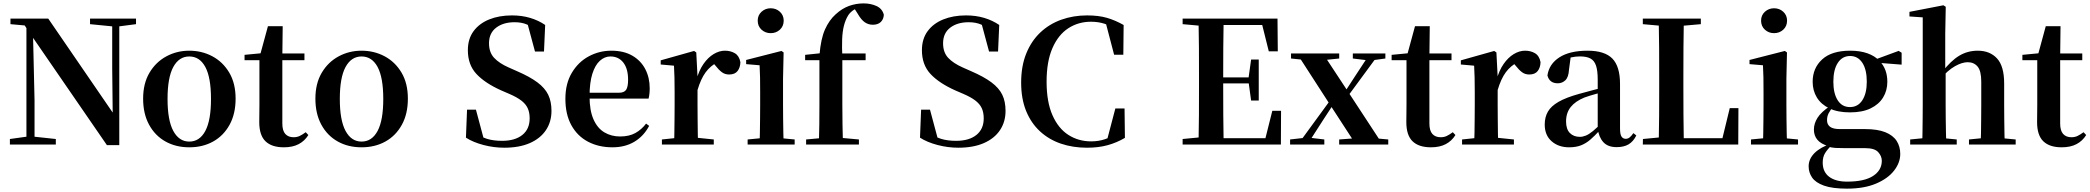

<svg xmlns="http://www.w3.org/2000/svg" viewBox="-20 -850 12291 1129"><path d="M38.2 0V-32.6L143.5 -47.3H171.3L308.2 -32.6V0ZM135.4 0V-713.4H172.6L183.1 -260.5V0ZM509.4 -707.9V-740.5H779.8V-707.9L674.8 -694.2H648.1ZM608.8 3.6 161.7 -646.1 159 -649.2 125.1 -700.4 41.5 -707.9V-740.5H263.8L662.2 -159.6L643 -152.8L639.8 -449.6V-740.5H681.4V3.6Z M1093 16.2Q1013.7 16.2 952.5 -18.3Q891.3 -52.8 856.5 -117Q821.6 -181.2 821.6 -269.8Q821.6 -359.1 858.8 -422Q896 -484.9 957.9 -518.4Q1019.8 -551.9 1093 -551.9Q1167.1 -551.9 1229.1 -518.8Q1291 -485.6 1328.2 -422.7Q1365.4 -359.8 1365.4 -269.8Q1365.4 -180.5 1330 -116.3Q1294.6 -52 1233.4 -17.9Q1172.2 16.2 1093 16.2ZM1093 -17.5Q1154 -17.5 1187.4 -80.1Q1220.7 -142.6 1220.7 -268.1Q1220.7 -394.2 1187.4 -456.1Q1154 -518 1093 -518Q1032.7 -518 999 -456.1Q965.2 -394.2 965.2 -268.1Q965.2 -142.6 999 -80.1Q1032.7 -17.5 1093 -17.5Z M1573.4 -496.1V-535.7H1770.2V-496.1ZM1649.1 16.2Q1577.7 16.2 1541.1 -19.3Q1504.5 -54.8 1504.5 -131.7Q1504.5 -159.8 1505 -182.4Q1505.5 -205 1505.5 -234.7V-496.1H1418V-527.5L1527.7 -538L1509.1 -525.2L1555.5 -695.8H1642.3L1640.2 -519.3V-508.7V-123.8Q1640.2 -81.6 1657.7 -62.3Q1675.2 -43 1706.3 -43Q1726.4 -43 1742 -50.4Q1757.7 -57.9 1777.7 -72.5L1793.2 -56Q1771.7 -21.1 1736.3 -2.5Q1700.9 16.2 1649.1 16.2Z M2106 16.2Q2026.7 16.2 1965.5 -18.3Q1904.3 -52.8 1869.5 -117Q1834.6 -181.2 1834.6 -269.8Q1834.6 -359.1 1871.8 -422Q1909 -484.9 1970.9 -518.4Q2032.8 -551.9 2106 -551.9Q2180.1 -551.9 2242.1 -518.8Q2304 -485.6 2341.2 -422.7Q2378.4 -359.8 2378.4 -269.8Q2378.4 -180.5 2343 -116.3Q2307.6 -52 2246.4 -17.9Q2185.2 16.2 2106 16.2ZM2106 -17.5Q2167 -17.5 2200.4 -80.1Q2233.7 -142.6 2233.7 -268.1Q2233.7 -394.2 2200.4 -456.1Q2167 -518 2106 -518Q2045.7 -518 2012 -456.1Q1978.2 -394.2 1978.2 -268.1Q1978.2 -142.6 2012 -80.1Q2045.7 -17.5 2106 -17.5Z M2945.2 18.6Q2884 18.6 2822.9 2.6Q2761.8 -13.4 2719.8 -40.5L2726.3 -205H2778.6L2829.3 -15.7L2767.7 -42.2L2756.7 -79.5Q2806.1 -45 2843.9 -33.5Q2881.7 -21.9 2932 -21.9Q3008.5 -21.9 3051.5 -56.5Q3094.5 -91.1 3094.5 -153.9Q3094.5 -188.8 3083 -213.7Q3071.6 -238.6 3045.4 -258.7Q3019.2 -278.8 2974.1 -298.2L2927.9 -318.1Q2831.7 -361.1 2781.4 -415.2Q2731.1 -469.3 2731.1 -554.7Q2731.1 -621.1 2764.5 -666.5Q2797.9 -711.9 2856.4 -735.7Q2914.9 -759.4 2990.3 -759.4Q3048.7 -759.4 3097.6 -744.7Q3146.5 -730 3185.7 -703.2L3178.8 -546.8H3125.9L3077.4 -727.2L3143.4 -699.2L3151 -659.2Q3108.8 -692.9 3078.3 -706.1Q3047.7 -719.3 3005.9 -719.3Q2939.3 -719.3 2897.4 -687.2Q2855.5 -655 2855.5 -595.7Q2855.5 -542.1 2885.4 -510Q2915.3 -478 2970.1 -453.7L3020 -431.6Q3095.3 -399.1 3139.7 -365.9Q3184.2 -332.7 3203.5 -293Q3222.8 -253.2 3222.8 -198.1Q3222.8 -133.4 3190 -84.5Q3157.2 -35.6 3095.2 -8.5Q3033.3 18.6 2945.2 18.6Z M3581.2 16.2Q3500.8 16.2 3438.2 -16.5Q3375.6 -49.1 3340.1 -113Q3304.6 -176.9 3304.6 -268.8Q3304.6 -358.8 3342.6 -422.2Q3380.5 -485.7 3442.2 -518.8Q3503.9 -551.9 3574.4 -551.9Q3648.1 -551.9 3698.5 -522.5Q3748.8 -493.1 3774.6 -443.2Q3800.4 -393.3 3800.4 -330.9Q3800.4 -296.1 3793.7 -270.2H3363.1V-304.6H3618.4Q3650.5 -304.6 3661.9 -322.2Q3673.3 -339.8 3673.3 -380.4Q3673.3 -446.3 3645.2 -482.2Q3617.1 -518 3569.1 -518Q3535.7 -518 3507.6 -492.9Q3479.6 -467.8 3463.1 -416Q3446.7 -364.1 3446.7 -282.7Q3446.7 -200.5 3469.9 -148.2Q3493 -95.8 3533.8 -71.7Q3574.5 -47.5 3626.4 -47.5Q3679.4 -47.5 3715.9 -67.7Q3752.3 -87.9 3779.2 -123.2L3797.1 -109.9Q3765.6 -49.8 3710.7 -16.8Q3655.7 16.2 3581.2 16.2Z M3872.2 0V-29.9L3980.3 -41.2H4066.8L4177.2 -29.9V0ZM3943.2 0Q3944.9 -25.5 3945.4 -67.4Q3945.9 -109.4 3946.4 -154.8Q3946.9 -200.3 3946.9 -234.8V-310.2Q3946.9 -360.7 3946 -394.1Q3945.2 -427.5 3943.2 -463.8L3865.1 -470.7V-495.2L4061.2 -550.4L4074.2 -541.7L4081.6 -398.7V-397.7V-234.8Q4081.6 -200.3 4082.1 -154.8Q4082.6 -109.4 4083.1 -67.4Q4083.6 -25.5 4084.6 0ZM4081.4 -320.2 4048.3 -380.9H4075.4Q4090 -435.6 4116.6 -473.9Q4143.3 -512.2 4176.4 -532.1Q4209.5 -551.9 4242.6 -551.9Q4276.2 -551.9 4301.4 -536.8Q4326.7 -521.7 4333.7 -484.5Q4332.9 -453.2 4317.2 -432.6Q4301.4 -411.9 4267.2 -411.9Q4242.5 -411.9 4224.2 -425.8Q4206 -439.6 4186.8 -464.4L4163.8 -490.9L4200.4 -485.1Q4157.5 -463.1 4129.2 -424.7Q4100.9 -386.2 4081.4 -320.2Z M4376.2 0V-29.9L4482.8 -40.2H4544.8L4652.8 -29.9V0ZM4446.6 0Q4447.6 -25.5 4448.3 -67.4Q4448.9 -109.4 4449.4 -154.8Q4449.9 -200.3 4449.9 -234.8V-308Q4449.9 -358.3 4449.3 -394.3Q4448.6 -430.4 4446.6 -466.2L4367.5 -472.9V-497.4L4575.1 -550.4L4587.8 -541.7L4584.4 -387.9V-234.8Q4584.4 -200.3 4584.9 -154.8Q4585.4 -109.4 4586.2 -67.4Q4587.1 -25.5 4588.1 0ZM4511.8 -655Q4480.6 -655 4458 -675.4Q4435.5 -695.9 4435.5 -728.8Q4435.5 -760.3 4458 -780.9Q4480.6 -801.4 4511.8 -801.4Q4543.5 -801.4 4565.9 -780.9Q4588.3 -760.3 4588.3 -728.8Q4588.3 -695.9 4565.9 -675.4Q4543.5 -655 4511.8 -655Z M4720.1 0V-29.9L4833.4 -40.2H4917.5L5030.6 -29.9V0ZM4795.1 0Q4797.1 -58.2 4797.7 -117.4Q4798.4 -176.6 4798.4 -234.8V-496.1H4714.4V-527.5L4845.5 -541.2L4798.1 -516.1L4798.8 -526.6Q4806.5 -621.9 4831.2 -677Q4856 -732.1 4893.3 -765.3Q4931.1 -800.3 4972.7 -815.2Q5014.3 -830 5057.8 -830Q5099.8 -830 5133.9 -814.6Q5167.9 -799.1 5177.1 -763.3Q5176.1 -737.6 5159.5 -721Q5142.9 -704.5 5112.2 -704.5Q5086.4 -704.5 5065.3 -718.9Q5044.2 -733.4 5023.9 -768.6L4998.9 -808V-817H5045.9V-808.7Q5021 -805.2 5000.6 -792Q4980.1 -778.7 4968.3 -761Q4951.5 -734 4942.6 -699.4Q4933.7 -664.8 4932 -618.6Q4930.4 -572.4 4933.1 -511.3V-234.8Q4933.1 -176.6 4934.1 -117.4Q4935.1 -58.2 4936.8 0ZM4866.6 -496.1V-535.7H5070V-496.1Z M5615.2 18.6Q5554 18.6 5492.9 2.6Q5431.8 -13.4 5389.8 -40.5L5396.3 -205H5448.6L5499.3 -15.7L5437.7 -42.2L5426.7 -79.5Q5476.1 -45 5513.9 -33.5Q5551.7 -21.9 5602 -21.9Q5678.5 -21.9 5721.5 -56.5Q5764.5 -91.1 5764.5 -153.9Q5764.5 -188.8 5753 -213.7Q5741.6 -238.6 5715.4 -258.7Q5689.2 -278.8 5644.1 -298.2L5597.9 -318.1Q5501.7 -361.1 5451.4 -415.2Q5401.1 -469.3 5401.1 -554.7Q5401.1 -621.1 5434.5 -666.5Q5467.9 -711.9 5526.4 -735.7Q5584.9 -759.4 5660.3 -759.4Q5718.7 -759.4 5767.6 -744.7Q5816.5 -730 5855.7 -703.2L5848.8 -546.8H5795.9L5747.4 -727.2L5813.4 -699.2L5821 -659.2Q5778.8 -692.9 5748.3 -706.1Q5717.7 -719.3 5675.9 -719.3Q5609.3 -719.3 5567.4 -687.2Q5525.5 -655 5525.5 -595.7Q5525.5 -542.1 5555.4 -510Q5585.3 -478 5640.1 -453.7L5690 -431.6Q5765.3 -399.1 5809.7 -365.9Q5854.2 -332.7 5873.5 -293Q5892.8 -253.2 5892.8 -198.1Q5892.8 -133.4 5860 -84.5Q5827.2 -35.6 5765.2 -8.5Q5703.3 18.6 5615.2 18.6Z M6371.5 18.6Q6288.6 18.6 6218.4 -5.3Q6148.1 -29.2 6095.5 -77.6Q6042.9 -126.1 6013.7 -197.7Q5984.6 -269.4 5984.6 -364.6Q5984.6 -461.1 6014.4 -534.9Q6044.2 -608.8 6097.3 -659Q6150.4 -709.1 6221 -734.3Q6291.6 -759.4 6372.2 -759.4Q6440 -759.4 6489.5 -745Q6538.9 -730.5 6587.2 -703L6585.4 -528.3H6531.2L6478.9 -727.8L6550.9 -703.5V-670Q6512.2 -697.9 6475.8 -710.1Q6439.3 -722.2 6395.1 -722.2Q6320.8 -722.2 6261.7 -683.8Q6202.7 -645.4 6168.5 -567Q6134.2 -488.7 6134.2 -369.8Q6134.2 -250.8 6168.7 -172.7Q6203.1 -94.6 6262.3 -56.7Q6321.4 -18.7 6396.4 -18.7Q6439.8 -18.7 6477.8 -31.5Q6515.8 -44.3 6556.6 -74.1V-38.4L6486.7 -15.3L6538.5 -212.2H6592.6L6594.7 -39.3Q6547.1 -11.2 6493.2 3.7Q6439.3 18.6 6371.5 18.6Z M6934.1 0V-32.6L7087.2 -47.3H7101.6V0ZM7027.6 0Q7029.6 -85.2 7030 -171.8Q7030.4 -258.5 7030.4 -346.1V-393.6Q7030.4 -481.3 7030 -567.7Q7029.6 -654.1 7027.6 -740.5H7175.3Q7173.6 -655.6 7173.1 -567.7Q7172.6 -479.8 7172.6 -387.2V-359.2Q7172.6 -263 7173.1 -174.8Q7173.6 -86.6 7175.3 0ZM7101.6 0V-37.4H7484.3L7412.6 -3.7L7461.5 -198.6H7512.9L7511.9 0ZM7101.6 -359.5V-394.7H7347.6V-359.5ZM7336.8 -258.7 7321.6 -369.7V-390.7L7336.8 -500.1H7381.7V-258.7ZM6934.1 -707.9V-740.5H7101.6V-694.2H7087.2ZM7440.8 -548 7393.4 -738.1 7463.9 -702.9H7101.6V-740.5H7492L7493.7 -548Z M7566 0V-29.9L7654.5 -39.9H7683.6L7767.3 -29.9V0ZM7611.7 0 7839.4 -311.7 7861.2 -291.7H7856.5L7761.3 -146L7667.4 0ZM7854.6 0V-29.9L7992.4 -40.2H8029.6L8143.2 -29.9V0ZM7873.1 -239.8 7851.2 -261.5H7856.8L7946.3 -399.1L8036 -535.7H8090.7ZM7953.1 0 7802.7 -231.4 7606.1 -535.7H7758.8L7904 -315.2L8110.5 0ZM7571.5 -506V-535.7H7854.8V-506L7746.7 -494.8H7680.2ZM7934.9 -506V-535.7H8126.3V-506L8049.2 -495.5H8021Z M8318.4 -496.1V-535.7H8515.2V-496.1ZM8394.1 16.2Q8322.7 16.2 8286.1 -19.3Q8249.5 -54.8 8249.5 -131.7Q8249.5 -159.8 8250 -182.4Q8250.5 -205 8250.5 -234.7V-496.1H8163V-527.5L8272.7 -538L8254.1 -525.2L8300.5 -695.8H8387.3L8385.2 -519.3V-508.7V-123.8Q8385.2 -81.6 8402.7 -62.3Q8420.2 -43 8451.3 -43Q8471.4 -43 8487 -50.4Q8502.7 -57.9 8522.7 -72.5L8538.2 -56Q8516.7 -21.1 8481.3 -2.5Q8445.9 16.2 8394.1 16.2Z M8577.2 0V-29.9L8685.3 -41.2H8771.8L8882.2 -29.9V0ZM8648.2 0Q8649.9 -25.5 8650.4 -67.4Q8650.9 -109.4 8651.4 -154.8Q8651.9 -200.3 8651.9 -234.8V-310.2Q8651.9 -360.7 8651 -394.1Q8650.2 -427.5 8648.2 -463.8L8570.1 -470.7V-495.2L8766.2 -550.4L8779.2 -541.7L8786.6 -398.7V-397.7V-234.8Q8786.6 -200.3 8787.1 -154.8Q8787.6 -109.4 8788.1 -67.4Q8788.6 -25.5 8789.6 0ZM8786.4 -320.2 8753.3 -380.9H8780.4Q8795 -435.6 8821.6 -473.9Q8848.3 -512.2 8881.4 -532.1Q8914.5 -551.9 8947.6 -551.9Q8981.2 -551.9 9006.4 -536.8Q9031.7 -521.7 9038.7 -484.5Q9037.9 -453.2 9022.2 -432.6Q9006.4 -411.9 8972.2 -411.9Q8947.5 -411.9 8929.2 -425.8Q8911 -439.6 8891.8 -464.4L8868.8 -490.9L8905.4 -485.1Q8862.5 -463.1 8834.2 -424.7Q8805.9 -386.2 8786.4 -320.2Z M9206.6 16.2Q9144.2 16.2 9103.8 -19.4Q9063.3 -54.9 9063.3 -117.6Q9063.3 -161.2 9082 -193.6Q9100.7 -226.1 9145.1 -251.5Q9189.6 -277 9265.4 -297.9Q9304.8 -309.4 9354.4 -322Q9404 -334.6 9444 -344.4V-318.9Q9404 -308.9 9364 -297.6Q9323.9 -286.4 9297.1 -276.7Q9243.3 -254.9 9216.1 -220.6Q9188.8 -186.4 9188.8 -135.9Q9188.8 -90.4 9211.1 -67.9Q9233.3 -45.3 9270 -45.3Q9286.3 -45.3 9304.7 -52.6Q9323.1 -59.9 9347.4 -79.7Q9371.8 -99.4 9405.3 -135.5L9420.8 -82.4H9385.7Q9356.6 -50.6 9331.2 -28.7Q9305.7 -6.8 9276.4 4.7Q9247 16.2 9206.6 16.2ZM9486.1 15.2Q9434.6 15.2 9407.9 -14.2Q9381.2 -43.6 9374.9 -94V-96.5V-381.4Q9374.9 -434.7 9364.8 -464.5Q9354.7 -494.3 9331.6 -506.3Q9308.5 -518.3 9270 -518.3Q9244.4 -518.3 9217.3 -512.2Q9190.2 -506.1 9153.8 -491.2L9216.1 -516.3L9205.9 -439.2Q9203.3 -395.9 9184.6 -378Q9165.8 -360.2 9140.3 -360.2Q9091.1 -360.2 9079.2 -406.5Q9088.9 -473.5 9149.4 -512.7Q9209.9 -551.9 9315.1 -551.9Q9415.4 -551.9 9460.7 -505.9Q9506.1 -459.8 9506.1 -356.2V-94.8Q9506.1 -60.3 9514.8 -47Q9523.6 -33.8 9539.7 -33.8Q9551.3 -33.8 9561.3 -40.9Q9571.3 -48.1 9584.7 -67.2L9601.9 -53.4Q9584 -17.5 9556.2 -1.1Q9528.4 15.2 9486.1 15.2Z M9640.1 0 9640.8 -32.6 9793.2 -47.3H9808.3L9807.6 0ZM9733.6 0Q9735.6 -85.2 9736 -169.1Q9736.4 -253.1 9736.4 -325.6V-393.6Q9736.4 -481.3 9736 -568.1Q9735.6 -654.9 9733.6 -740.5H9881.3Q9879.6 -655.6 9879.1 -569.2Q9878.6 -482.9 9878.6 -399.7V-337.1Q9878.6 -257.9 9879.1 -172.3Q9879.6 -86.6 9881.3 0ZM9807.6 0 9808.3 -37.4H10170.6L10100.4 -4.7L10151.3 -214H10202.3L10201.3 0ZM9640.1 -707.9V-740.5H9981.3V-707.9L9826.1 -694.2H9793.2Z M10276.2 0V-29.9L10382.8 -40.2H10444.8L10552.8 -29.9V0ZM10346.6 0Q10347.6 -25.5 10348.3 -67.4Q10348.9 -109.4 10349.4 -154.8Q10349.9 -200.3 10349.9 -234.8V-308Q10349.9 -358.3 10349.3 -394.3Q10348.6 -430.4 10346.6 -466.2L10267.5 -472.9V-497.4L10475.1 -550.4L10487.8 -541.7L10484.4 -387.9V-234.8Q10484.4 -200.3 10484.9 -154.8Q10485.4 -109.4 10486.2 -67.4Q10487.1 -25.5 10488.1 0ZM10411.8 -655Q10380.6 -655 10358 -675.4Q10335.5 -695.9 10335.5 -728.8Q10335.5 -760.3 10358 -780.9Q10380.6 -801.4 10411.8 -801.4Q10443.5 -801.4 10465.9 -780.9Q10488.3 -760.3 10488.3 -728.8Q10488.3 -695.9 10465.9 -675.4Q10443.5 -655 10411.8 -655Z M10840.8 259.3Q10754.7 259.3 10705.2 241.5Q10655.8 223.8 10635.5 193.9Q10615.2 164.1 10615.2 128Q10615.2 85.1 10649.1 50.6Q10682.9 16.2 10751.3 -7.2L10754.4 -0.8Q10726.7 27 10712.3 49.7Q10697.9 72.4 10697.9 106.1Q10697.9 160.8 10735.7 189.4Q10773.5 218 10841.1 218Q10943.2 218 10994.3 184.5Q11045.4 151 11045.4 95.5Q11045.4 68.3 11024.4 44.8Q11003.4 21.2 10948.8 21.2H10833.7Q10795.6 21.2 10772.6 19.9Q10749.7 18.5 10728.4 11.6V8.1Q10646.1 -15.7 10646.1 -88.6Q10646.1 -123.2 10667.3 -157.2Q10688.5 -191.1 10742.2 -227.3V-236.3L10761.8 -226.5Q10742.3 -202.1 10732.8 -184.1Q10723.3 -166 10723.3 -143Q10723.3 -118.4 10740.9 -104.7Q10758.6 -91 10798.8 -91H10945.1Q11020.5 -91 11066.2 -72.5Q11111.8 -54 11132.9 -21.1Q11153.9 11.8 11153.9 55.3Q11153.9 106.6 11117.4 153.4Q11081 200.2 11011 229.8Q10941 259.3 10840.8 259.3ZM10858.3 -189.2Q10786.3 -189.2 10737.3 -212.6Q10688.4 -236.1 10663.6 -276.7Q10638.8 -317.3 10638.8 -369.1Q10638.8 -449.4 10694.6 -500.6Q10750.5 -551.9 10859.1 -551.9Q10917.8 -551.9 10960.7 -536.6Q11003.6 -521.4 11029.6 -494L11033.7 -489.8Q11077.9 -443.3 11077.9 -369.1Q11077.9 -317.3 11052.9 -276.7Q11028 -236.1 10979.4 -212.6Q10930.8 -189.2 10858.3 -189.2ZM10858.1 -220.4Q10905.1 -220.4 10931.1 -260.8Q10957.1 -301.2 10957.1 -369.4Q10957.1 -441.2 10930.8 -481Q10904.4 -520.7 10859.3 -520.7Q10813 -520.7 10786.8 -480.5Q10760.5 -440.2 10760.5 -369.1Q10760.5 -300.9 10785.9 -260.6Q10811.3 -220.4 10858.1 -220.4ZM10996.2 -482.9V-498.4H11002.2L11144.6 -550.8L11162 -539.8V-469.9Z M11212.2 0V-29.9L11317.8 -40.2H11381.6L11486 -29.9V0ZM11283.1 0Q11284.1 -25.5 11284.6 -67.4Q11285.1 -109.4 11285.6 -154.8Q11286.1 -200.3 11286.1 -234.8V-747.8L11208 -753.3V-780.3L11407.6 -819L11421.4 -810L11418.4 -650.9V-442.8L11420.8 -429.3V-234.8Q11420.8 -200.3 11421.3 -154.8Q11421.8 -109.4 11422.7 -67.4Q11423.6 -25.5 11424.6 0ZM11558 0V-29.9L11661.9 -40.2H11724.2L11832.6 -29.9V0ZM11626.5 0Q11628.2 -25.5 11628.7 -66.9Q11629.2 -108.4 11629.7 -153.8Q11630.2 -199.3 11630.2 -234.8V-369.8Q11630.2 -433.2 11608.6 -458.7Q11587 -484.2 11550.5 -484.2Q11517.4 -484.2 11475.6 -460.7Q11433.8 -437.1 11388.2 -384.1L11359.3 -426.7H11400.3Q11451.9 -493.2 11501 -522.6Q11550.2 -551.9 11609.5 -551.9Q11680.8 -551.9 11722.9 -506.5Q11764.9 -461.1 11764.9 -358.8V-234.8Q11764.9 -199.3 11765.4 -153.8Q11765.9 -108.4 11766.6 -66.9Q11767.2 -25.5 11768.2 0Z M12027.4 -496.1V-535.7H12224.2V-496.1ZM12103.1 16.2Q12031.7 16.2 11995.1 -19.3Q11958.5 -54.8 11958.5 -131.7Q11958.5 -159.8 11959 -182.4Q11959.5 -205 11959.5 -234.7V-496.1H11872V-527.5L11981.7 -538L11963.1 -525.2L12009.5 -695.8H12096.3L12094.2 -519.3V-508.7V-123.8Q12094.2 -81.6 12111.7 -62.3Q12129.2 -43 12160.3 -43Q12180.4 -43 12196 -50.4Q12211.7 -57.9 12231.7 -72.5L12247.2 -56Q12225.7 -21.1 12190.3 -2.5Q12154.9 16.2 12103.1 16.2Z"/></svg>

Font: Noto Serif SC ExtraLight
Style: Regular
Weight: 200
Designer: Ryoko NISHIZUKA 西塚涼子 (kana & ideographs); Frank Grießhammer (Latin, Greek & Cyrillic); Wenlong ZHANG 张文龙 (bopomofo); San
Foundry: Adobe
Version: Version 2.002-H1;hotconv 1.1.0;makeotfexe 2.6.0